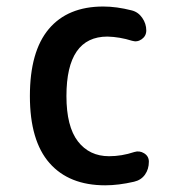

<svg xmlns="http://www.w3.org/2000/svg" viewBox="-20 -550 540 580"><path d="M297.9 9.8Q188.5 9.8 129.4 -57.6Q70.3 -125 70.3 -259.8Q70.3 -394.5 127.4 -462.4Q184.6 -530.3 292 -530.3Q332 -530.3 377.9 -518.6Q397.5 -513.7 409.7 -496.1Q421.9 -478.5 421.9 -458Q421.9 -441.4 408.2 -431.6Q394.5 -421.9 378.9 -426.8Q341.8 -438.5 304.7 -439.5Q180.7 -439.5 180.7 -259.8Q180.7 -168 215.3 -123Q250 -78.1 309.6 -78.1Q347.7 -78.1 385.7 -90.8Q401.4 -95.7 415.5 -86.9Q429.7 -78.1 429.7 -61.5Q429.7 -39.1 418 -22.5Q406.2 -5.9 384.8 -1Q337.9 9.8 297.9 9.8Z"/></svg>

Font: Rounded Mgen+ 1m medium
Style: Regular
Weight: 500
Designer: [Source Han Sans]
Ryoko NISHIZUKA  (kana & ideographs); Paul D. Hunt (Latin, Greek & Cyrillic); Wenlong ZHANG  (bopomofo
Version: Version 1.059.20150602